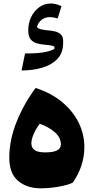

<svg xmlns="http://www.w3.org/2000/svg" viewBox="-20 -1047 525 1078"><path d="M208.5 10.3Q130.4 10.3 81.3 -31.7Q32.2 -73.7 32.2 -161.1Q32.2 -262.2 74 -365Q115.7 -467.8 180.2 -553.2Q269.5 -523.9 330.3 -472.7Q391.1 -421.4 422.4 -356.7Q453.6 -292 453.6 -221.2Q453.6 -115.7 388.7 -21.5Q368.7 -11.7 337.4 -4.4Q306.2 2.9 272 6.6Q237.8 10.3 208.5 10.3ZM202.6 -352.1Q182.6 -324.7 169.4 -295.2Q156.2 -265.6 156.2 -242.2Q156.2 -217.8 173.8 -204.6Q191.4 -191.4 234.4 -191.4Q321.8 -191.4 321.8 -235.4Q321.8 -275.4 287.6 -304.9Q253.4 -334.5 202.6 -352.1ZM304.2 -943.8Q290 -947.3 279.5 -949Q269 -950.7 258.3 -950.7Q233.4 -950.7 214.4 -936.3Q195.3 -921.9 187.5 -896Q192.9 -886.7 207.8 -883.1Q222.7 -879.4 244.6 -877Q266.1 -875.5 286.6 -871.1Q307.1 -866.7 320.8 -854.5Q334.5 -842.3 334.5 -816.9V-804.2Q334 -749 301.3 -715.3Q268.6 -681.6 215.6 -666.5Q162.6 -651.4 101.1 -651.4L120.6 -746.6Q178.2 -746.6 217 -752Q255.9 -757.3 285.2 -772L285.6 -785.6Q275.4 -790.5 262 -792.7Q248.5 -794.9 231.9 -795.9Q209 -797.9 187.5 -803.5Q166 -809.1 152.3 -825.7Q138.7 -842.3 138.7 -877.9Q138.7 -917 154.8 -950.9Q170.9 -984.9 199.7 -1006.1Q228.5 -1027.3 265.6 -1027.3Q293 -1027.3 325.2 -1012.7Z"/></svg>

Font: Pinar DS4-ExtraBold
Style: Regular
Weight: 800
Designer: Amin Abedi
Version: Version 2.000